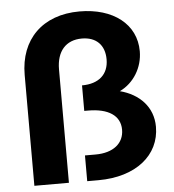

<svg xmlns="http://www.w3.org/2000/svg" viewBox="-53 -798 766 847"><g transform="rotate(-5 330.0 -374.5)"><path d="M65 -491V0H218V-502C218 -582 259 -629 330 -629C393 -629 431 -592 431 -528C431 -462 388 -423 313 -423V-310H330C419 -310 472 -276 472 -213C472 -153 425 -114 346 -114H299V0H349C515 0 622 -87 622 -213C622 -301 562 -361 477 -383C540 -413 580 -479 580 -551C580 -671 479 -749 330 -749C166 -749 65 -648 65 -491Z"/></g></svg>

Font: Juman SemiBold
Style: Regular
Weight: 600
Designer: Bandar Raffah (Arabic) Julieta Ulanovsky (Latin)
Foundry: Caramella
Version: Version 5.022;PS 005.022;hotconv 1.0.88;makeotf.lib2.5.64775